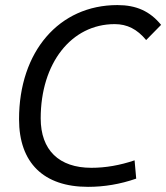

<svg xmlns="http://www.w3.org/2000/svg" viewBox="-20 -723 652 753"><path d="M325.2 9.8C388.2 9.8 451.2 -0.5 514.2 -22.5L507.8 -94.2C450.2 -74.7 394 -64.9 338.4 -64.9C211.4 -64.9 139.6 -134.3 139.6 -258.8C139.6 -475.1 259.8 -628.4 429.7 -628.4C478.5 -628.4 517.6 -608.9 553.2 -565.9L611.8 -625.5C567.9 -679.2 514.6 -703.1 440.4 -703.1C211.4 -703.1 54.7 -520.5 54.7 -255.4C54.7 -84.5 150.9 9.8 325.2 9.8Z"/></svg>

Font: Cascadia Code SemiLight
Style: Italic
Weight: 350
Italic angle: -10°
Monospace: yes
Designer: Aaron Bell
Foundry: Saja Typeworks
Version: Version 2404.023